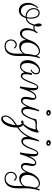

<svg xmlns="http://www.w3.org/2000/svg" viewBox="1156 -1742 874 3225"><g transform="rotate(90 1592.5 -129.0)"><path d="M168 -43.9Q195.3 -43.9 220.5 -64Q245.6 -84 259.8 -122.1H255.9Q225.6 -122.1 200 -132.3Q174.3 -142.6 155.5 -160.9Q136.7 -179.2 126 -204.8Q115.2 -230.5 115.2 -261.2Q115.2 -278.3 119.9 -295.9Q124.5 -313.5 134.3 -327.4Q144 -341.3 159.7 -350.1Q175.3 -358.9 196.8 -358.9Q214.4 -358.9 231.4 -351.8Q248.5 -344.7 262.2 -327.6Q275.9 -310.5 284.4 -281.5Q293 -252.4 293 -208Q293 -191.4 291.5 -175Q290 -158.7 286.1 -143.1Q305.2 -146.5 320.1 -155.3Q335 -164.1 346.4 -176.5Q357.9 -189 366.7 -204.8Q375.5 -220.7 382.8 -238.8L401.9 -233.9Q391.6 -206.1 378.2 -186.5Q364.7 -167 349.4 -153.8Q334 -140.6 317.1 -133.5Q300.3 -126.5 282.2 -124Q275.4 -100.1 264.2 -79.1Q252.9 -58.1 236.8 -42.5Q220.7 -26.9 199.5 -17.8Q178.2 -8.8 151.9 -8.8Q129.9 -8.8 107.7 -17.8Q85.4 -26.9 67.6 -45.7Q49.8 -64.5 38.8 -93Q27.8 -121.6 27.8 -161.1Q27.8 -187 33.9 -211.9Q40 -236.8 51 -259Q62 -281.2 77.1 -300.5Q92.3 -319.8 109.9 -334L117.2 -321.8Q106 -311.5 95.7 -296.4Q85.4 -281.2 77.1 -262.9Q68.8 -244.6 64 -224.4Q59.1 -204.1 59.1 -184.1Q59.1 -144.5 69.1 -117.7Q79.1 -90.8 94.7 -74.5Q110.4 -58.1 129.9 -51Q149.4 -43.9 168 -43.9ZM195.8 -339.8Q182.6 -339.8 171.4 -334.2Q160.2 -328.6 151.9 -318.8Q143.6 -309.1 138.7 -295.4Q133.8 -281.7 133.8 -265.1Q133.8 -236.3 143.6 -213.4Q153.3 -190.4 170.2 -174.3Q187 -158.2 209.5 -149.7Q231.9 -141.1 257.8 -141.1H267.1Q271 -156.2 272.5 -172.9Q273.9 -189.5 273.9 -209Q272.9 -246.6 266.4 -271.7Q259.8 -296.9 249.5 -312Q239.3 -327.1 225.3 -333.5Q211.4 -339.8 195.8 -339.8Z M411.1 -259.8Q406.2 -242.7 401.4 -230.5Q396.5 -218.3 390.6 -207.8Q384.8 -197.3 377.7 -187.7Q370.6 -178.2 361.8 -167L357.9 -170.9Q369.1 -199.7 377.7 -225.1Q386.2 -250.5 393.1 -275.9Q385.3 -287.1 379.6 -304Q374 -320.8 374 -344.2Q374 -365.2 380.6 -379.2Q387.2 -393.1 397.9 -393.1Q403.8 -393.1 408.9 -387.7Q414.1 -382.3 417.5 -373.5Q420.9 -364.7 422.9 -353.3Q424.8 -341.8 424.8 -329.1Q424.8 -323.2 424.1 -316.4Q423.3 -309.6 422.4 -302.5Q421.4 -295.4 419.9 -288.8Q418.5 -282.2 417 -277.8Q419.9 -275.4 426.5 -273.7Q433.1 -272 443.8 -272Q462.4 -272 476.6 -277.3Q490.7 -282.7 499 -291Q506.3 -302.7 510.5 -309.1Q514.6 -315.4 517.1 -318.6Q519.5 -321.8 520.8 -322.5Q522 -323.2 523.9 -323.2Q529.3 -323.2 532.7 -320.3Q536.1 -317.4 536.1 -312Q536.1 -310.5 534.7 -308.1Q533.2 -305.7 530.8 -301.8Q510.3 -272 498.5 -236.3Q486.8 -200.7 486.8 -157.2Q486.8 -106.9 503.2 -84.5Q519.5 -62 549.8 -62Q566.4 -62 581.5 -72Q596.7 -82 611.3 -103.3Q626 -124.5 640.9 -158Q655.8 -191.4 672.9 -238.8L691.9 -233.9Q670.9 -171.9 652.3 -132.1Q633.8 -92.3 615.7 -69.1Q597.7 -45.9 578.6 -36.9Q559.6 -27.8 537.1 -27.8Q522.9 -27.8 507.8 -34.2Q492.7 -40.5 480.2 -54.2Q467.8 -67.9 460 -89.6Q452.1 -111.3 452.1 -142.1Q452.1 -157.2 454.8 -173.6Q457.5 -189.9 461.9 -205.3Q466.3 -220.7 471.7 -235.1Q477.1 -249.5 482.9 -261.2Q465.3 -252.9 444.8 -252.9Q424.8 -252.9 411.1 -259.8Z M757.8 231Q729.5 231 707.8 222.7Q686 214.4 671.4 200Q656.7 185.5 649.4 165.8Q642.1 146 642.1 123Q642.1 102.5 649.4 84.5Q656.7 66.4 669.2 53.2Q681.6 40 698 32.5Q714.4 24.9 731.9 24.9Q749 24.9 765.4 34.4Q781.7 43.9 796.9 61L780.8 73.2Q769.5 59.1 756.6 52Q743.7 44.9 731 44.9Q716.8 44.9 704.3 51Q691.9 57.1 682.1 67.4Q672.4 77.6 666.7 91.3Q661.1 105 661.1 120.1Q661.1 139.6 667 156.2Q672.9 172.9 685.1 185.3Q697.3 197.8 715.3 204.8Q733.4 211.9 757.8 211.9Q791.5 211.9 814.9 196Q838.4 180.2 853 154.8Q867.7 129.4 874.3 97.4Q880.9 65.4 880.9 33.2V-43V-80.1Q859.9 -51.3 828.4 -33.2Q796.9 -15.1 753.9 -15.1Q735.4 -15.1 716.8 -21.2Q698.2 -27.3 683.3 -42Q668.5 -56.6 659.2 -81.5Q649.9 -106.4 649.9 -144Q649.9 -169.9 657 -196Q664.1 -222.2 676.8 -246.6Q689.5 -271 707 -292.5Q724.6 -314 745.6 -329.8Q766.6 -345.7 790.3 -354.7Q814 -363.8 838.9 -363.8Q854.5 -363.8 866.9 -358.9Q879.4 -354 888.9 -346.2Q898.4 -338.4 905.5 -328.9Q912.6 -319.3 917 -310.1Q923.8 -329.6 929.4 -342.5Q935.1 -355.5 939 -362.8L957 -354Q955.6 -351.1 949.5 -334Q943.4 -316.9 936.5 -286.1Q929.7 -255.4 924.3 -211.4Q918.9 -167.5 918.9 -110.8Q918.9 -98.1 919.2 -83Q919.4 -67.9 919.4 -52.2Q919.4 -36.6 919.7 -21.5Q919.9 -6.3 919.9 5.9Q919.9 73.2 905.3 116.9Q890.6 160.6 867.4 186Q844.2 211.4 815.2 221.2Q786.1 231 757.8 231ZM786.1 -44.9Q802.7 -44.9 817.1 -50.3Q831.5 -55.7 843.5 -64.7Q855.5 -73.7 865.5 -86.2Q875.5 -98.6 882.8 -112.8Q885.7 -170.4 893.3 -212.6Q900.9 -254.9 909.2 -285.2Q905.8 -296.9 899.9 -307.6Q894 -318.4 885.5 -326.7Q877 -335 865.5 -340.1Q854 -345.2 838.9 -345.2Q820.3 -345.2 795.4 -333.3Q770.5 -321.3 748 -297.1Q725.6 -272.9 710.2 -236.8Q694.8 -200.7 694.8 -152.8Q694.8 -129.4 700.2 -109.4Q705.6 -89.4 716.8 -75.2Q728 -61 745.4 -53Q762.7 -44.9 786.1 -44.9Z M1383.8 -233.9Q1363.8 -179.7 1347.4 -143.1Q1331.1 -106.4 1315.7 -84Q1300.3 -61.5 1285.2 -51.8Q1270 -42 1252 -42Q1230 -42 1214.4 -57.4Q1198.7 -72.8 1194.8 -105Q1179.2 -71.3 1154.3 -50Q1129.4 -28.8 1091.8 -28.8Q1071.8 -28.8 1053.5 -36.1Q1035.2 -43.5 1021 -58.8Q1006.8 -74.2 998.3 -97.7Q989.7 -121.1 989.7 -152.8Q989.7 -185.1 997.8 -213.4Q1005.9 -241.7 1019 -265.4Q1032.2 -289.1 1049.6 -307.6Q1066.9 -326.2 1085.4 -338.9Q1104 -351.6 1122.6 -358.4Q1141.1 -365.2 1156.7 -365.2Q1170.4 -365.2 1183.1 -361.8Q1195.8 -358.4 1205.8 -350.8Q1215.8 -343.3 1221.9 -330.6Q1228 -317.9 1228 -298.8Q1228 -276.4 1219.5 -259.8Q1210.9 -243.2 1199 -231.9Q1187 -220.7 1174.6 -213.9Q1162.1 -207 1154.8 -204.1L1148.9 -223.1Q1150.4 -223.1 1159.9 -227.1Q1169.4 -231 1179.9 -240Q1190.4 -249 1199.2 -263.2Q1208 -277.3 1208 -297.9Q1208 -321.3 1194.8 -333.7Q1181.6 -346.2 1161.1 -346.2Q1145.5 -346.2 1124.5 -335Q1103.5 -323.7 1084.2 -299.8Q1064.9 -275.9 1051.5 -239.3Q1038.1 -202.6 1038.1 -151.9Q1038.1 -101.6 1055.9 -75.2Q1073.7 -48.8 1104 -48.8Q1119.1 -48.8 1133.1 -57.4Q1147 -65.9 1158.7 -80.1Q1170.4 -94.2 1179.7 -113Q1189 -131.8 1195.8 -151.9Q1195.8 -167.5 1199.5 -188.7Q1203.1 -210 1210.9 -231.9L1240.7 -222.2Q1238.3 -215.8 1235.8 -205.6Q1233.4 -195.3 1231.2 -183.1Q1229 -170.9 1227.5 -158Q1226.1 -145 1226.1 -132.8Q1226.1 -94.7 1233.6 -80.3Q1241.2 -65.9 1259.8 -65.9Q1270.5 -65.9 1281 -73.7Q1291.5 -81.5 1303.7 -101.1Q1315.9 -120.6 1330.6 -154.1Q1345.2 -187.5 1364.7 -238.8Z M1364.7 -238.8Q1372.1 -257.8 1380.6 -275.1Q1389.2 -292.5 1398.9 -305.7Q1408.7 -318.8 1420.2 -326.9Q1431.6 -335 1445.8 -335Q1452.6 -335 1461.4 -332Q1470.2 -329.1 1478.3 -320.3Q1486.3 -311.5 1491.7 -294.9Q1497.1 -278.3 1497.1 -251Q1497.1 -236.8 1495.6 -219.7Q1494.1 -202.6 1492.7 -186Q1507.8 -218.3 1522.7 -240.5Q1537.6 -262.7 1552 -276.1Q1566.4 -289.6 1580.6 -295.7Q1594.7 -301.8 1608.9 -301.8Q1615.2 -301.8 1623.8 -298.8Q1632.3 -295.9 1639.9 -288.6Q1647.5 -281.2 1652.6 -268.6Q1657.7 -255.9 1657.7 -235.8Q1657.7 -219.7 1655.3 -203.6Q1652.8 -187.5 1649.9 -172.4Q1647 -157.2 1644.5 -143.8Q1642.1 -130.4 1642.1 -120.1Q1642.1 -95.7 1650.9 -82.8Q1659.7 -69.8 1677.7 -69.8Q1692.4 -69.8 1705.6 -80.8Q1718.8 -91.8 1730.2 -108.9Q1741.7 -126 1751.2 -146.5Q1760.7 -167 1767.8 -185.8Q1774.9 -204.6 1779.8 -219Q1784.7 -233.4 1786.6 -238.8L1805.7 -233.9Q1798.8 -216.8 1791.3 -196Q1783.7 -175.3 1774.4 -154.3Q1765.1 -133.3 1754.4 -113.5Q1743.7 -93.8 1730.5 -78.6Q1717.3 -63.5 1701.9 -54.2Q1686.5 -44.9 1668 -44.9Q1652.3 -44.9 1640.9 -51Q1629.4 -57.1 1621.6 -67.4Q1613.8 -77.6 1609.9 -91.8Q1606 -106 1606 -122.1Q1606 -140.1 1609.1 -159.2Q1612.3 -178.2 1616 -195.8Q1619.6 -213.4 1622.8 -228.3Q1626 -243.2 1626 -252.9Q1626 -268.1 1620.1 -275.6Q1614.3 -283.2 1604 -283.2Q1589.8 -283.2 1576.4 -272.9Q1563 -262.7 1550.5 -245.6Q1538.1 -228.5 1526.9 -206.5Q1515.6 -184.6 1506.1 -161.4Q1496.6 -138.2 1488.5 -115.2Q1480.5 -92.3 1474.6 -73.7Q1468.8 -55.2 1464.6 -42.2Q1460.4 -29.3 1459 -25.9L1430.7 -30.8Q1436.5 -59.6 1441.4 -91.6Q1446.3 -123.5 1450 -154.5Q1453.6 -185.5 1455.8 -213.9Q1458 -242.2 1458 -264.2Q1458 -293.9 1454.1 -304.4Q1450.2 -314.9 1439.9 -314.9Q1431.2 -314.9 1423.3 -308.3Q1415.5 -301.8 1408.9 -290.8Q1402.3 -279.8 1396 -265.1Q1389.6 -250.5 1383.8 -233.9Z M1842.8 -50.8Q1812 -50.8 1791.7 -75.7Q1771.5 -100.6 1771.5 -150.9Q1771.5 -184.1 1784.9 -235.6Q1798.3 -287.1 1831.5 -352.1L1849.6 -347.2Q1846.7 -334.5 1840.1 -312.5Q1833.5 -290.5 1826.9 -263.4Q1820.3 -236.3 1815.4 -206.8Q1810.5 -177.2 1810.5 -149.9Q1810.5 -127 1814 -112.5Q1817.4 -98.1 1823 -90.1Q1828.6 -82 1836.2 -79.1Q1843.8 -76.2 1852.5 -76.2Q1866.7 -76.2 1879.4 -85Q1892.1 -93.8 1903.6 -108.2Q1915 -122.6 1925 -140.4Q1935.1 -158.2 1943.1 -176.3Q1951.2 -194.3 1957.5 -210.7Q1963.9 -227.1 1967.8 -238.8L1986.8 -233.9Q1981.4 -219.2 1974.4 -200Q1967.3 -180.7 1958.3 -160.2Q1949.2 -139.6 1938 -120.1Q1926.8 -100.6 1912.6 -85.2Q1898.4 -69.8 1881.1 -60.3Q1863.8 -50.8 1842.8 -50.8ZM1921.9 -505.9Q1921.9 -488.8 1908.7 -479.5Q1895.5 -470.2 1875.5 -470.2Q1865.2 -470.2 1856.2 -473.4Q1847.2 -476.6 1840.6 -481.7Q1834 -486.8 1830.3 -493.9Q1826.7 -501 1826.7 -508.8Q1826.7 -525.4 1839.6 -535.6Q1852.5 -545.9 1869.6 -545.9Q1881.8 -545.9 1891.6 -542.2Q1901.4 -538.6 1908.2 -532.7Q1915 -526.9 1918.5 -519.8Q1921.9 -512.7 1921.9 -505.9ZM1895.5 -505.9Q1895.5 -510.7 1891.4 -514.9Q1887.2 -519 1878.9 -519Q1863.8 -519 1863.8 -507.8Q1863.8 -502.4 1868.4 -498.8Q1873 -495.1 1880.9 -495.1Q1888.2 -495.1 1891.8 -498.3Q1895.5 -501.5 1895.5 -505.9Z M1967.8 -238.8Q1970.7 -248.5 1973.4 -259.5Q1976.1 -270.5 1979 -289.1Q1980 -296.4 1988.8 -301.3Q1997.6 -306.2 2008.5 -308.6Q2019.5 -311 2030 -312Q2040.5 -313 2044.9 -313Q2061.5 -313 2076.9 -311Q2092.3 -309.1 2108.9 -309.1Q2127.4 -309.1 2147.2 -315.2Q2167 -321.3 2189.9 -340.8Q2191.4 -342.3 2192.9 -342.5Q2194.3 -342.8 2195.8 -342.8Q2199.7 -342.8 2202.9 -339.8Q2206.1 -336.9 2206.1 -334Q2206.1 -306.6 2199.2 -279.3Q2192.4 -252 2181.4 -226.1Q2170.4 -200.2 2156.5 -177Q2142.6 -153.8 2128.4 -134.5Q2114.3 -115.2 2101.3 -100.8Q2088.4 -86.4 2079.1 -78.1Q2084.5 -74.2 2090.3 -68.8Q2096.2 -63.5 2101.8 -55.2Q2107.4 -46.9 2111.8 -34.4Q2116.2 -22 2118.7 -3.9Q2151.4 -27.3 2177.2 -52.7Q2203.1 -78.1 2223.9 -106.7Q2244.6 -135.3 2261.5 -168Q2278.3 -200.7 2293 -238.8L2312 -233.9Q2294.4 -189 2275.9 -153.6Q2257.3 -118.2 2235.1 -88.6Q2212.9 -59.1 2185.1 -33.4Q2157.2 -7.8 2121.1 18.1V33.2Q2121.1 97.7 2106 145.5Q2090.8 193.4 2069.3 225.1Q2047.9 256.8 2023.4 272.5Q1999 288.1 1981 288.1Q1951.7 288.1 1935.3 268.1Q1918.9 248 1918.9 214.8Q1918.9 189.5 1931.4 164.1Q1943.8 138.7 1965.3 114.3Q1986.8 89.8 2016.4 66.7Q2045.9 43.5 2080.1 22Q2080.1 21 2080.6 21Q2081.1 21 2082 20Q2082 -4.4 2076.4 -25.4Q2070.8 -46.4 2058.1 -60.1Q2048.3 -53.2 2040.5 -50.5Q2032.7 -47.9 2026.9 -47.9Q2014.6 -47.9 2009.3 -53.7Q2003.9 -59.6 2003.9 -66.9Q2003.9 -68.4 2004.6 -71.8Q2005.4 -75.2 2008.8 -78.9Q2012.2 -82.5 2019 -85.2Q2025.9 -87.9 2038.1 -87.9Q2042 -87.9 2046.1 -87.4Q2050.3 -86.9 2054.7 -85.9Q2081.5 -113.3 2100.1 -144.8Q2118.7 -176.3 2130.4 -205.6Q2142.1 -234.9 2147.5 -258.8Q2152.8 -282.7 2153.8 -295.9Q2149.9 -293.5 2143.8 -292.2Q2137.7 -291 2131.1 -290.3Q2124.5 -289.6 2118.4 -289.3Q2112.3 -289.1 2108.9 -289.1Q2099.6 -289.1 2086.4 -289.6Q2073.2 -290 2060.1 -290Q2046.9 -290 2037.4 -287.8Q2027.8 -285.6 2021.5 -282.2Q2015.1 -278.8 2011.5 -275.4Q2007.8 -272 2005.9 -270Q1999 -261.7 1995.1 -253.9Q1991.2 -246.1 1986.8 -233.9ZM1968.8 261.2Q1985.4 261.2 2003.7 244.1Q2022 227.1 2038.1 197.5Q2054.2 168 2066.2 128.7Q2078.1 89.4 2081.1 44.9Q2078.1 46.4 2076.7 47.9Q2045.9 67.9 2020.5 88.6Q1995.1 109.4 1976.8 130.4Q1958.5 151.4 1948.2 172.6Q1938 193.8 1938 214.8Q1938 221.2 1939.5 229.2Q1940.9 237.3 1944.6 244.4Q1948.2 251.5 1954.1 256.3Q1960 261.2 1968.8 261.2Z M2349.1 -50.8Q2318.4 -50.8 2298.1 -75.7Q2277.8 -100.6 2277.8 -150.9Q2277.8 -184.1 2291.3 -235.6Q2304.7 -287.1 2337.9 -352.1L2356 -347.2Q2353 -334.5 2346.4 -312.5Q2339.8 -290.5 2333.3 -263.4Q2326.7 -236.3 2321.8 -206.8Q2316.9 -177.2 2316.9 -149.9Q2316.9 -127 2320.3 -112.5Q2323.7 -98.1 2329.3 -90.1Q2335 -82 2342.5 -79.1Q2350.1 -76.2 2358.9 -76.2Q2373 -76.2 2385.7 -85Q2398.4 -93.8 2409.9 -108.2Q2421.4 -122.6 2431.4 -140.4Q2441.4 -158.2 2449.5 -176.3Q2457.5 -194.3 2463.9 -210.7Q2470.2 -227.1 2474.1 -238.8L2493.2 -233.9Q2487.8 -219.2 2480.7 -200Q2473.6 -180.7 2464.6 -160.2Q2455.6 -139.6 2444.3 -120.1Q2433.1 -100.6 2418.9 -85.2Q2404.8 -69.8 2387.5 -60.3Q2370.1 -50.8 2349.1 -50.8ZM2428.2 -505.9Q2428.2 -488.8 2415 -479.5Q2401.9 -470.2 2381.8 -470.2Q2371.6 -470.2 2362.5 -473.4Q2353.5 -476.6 2346.9 -481.7Q2340.3 -486.8 2336.7 -493.9Q2333 -501 2333 -508.8Q2333 -525.4 2345.9 -535.6Q2358.9 -545.9 2376 -545.9Q2388.2 -545.9 2397.9 -542.2Q2407.7 -538.6 2414.6 -532.7Q2421.4 -526.9 2424.8 -519.8Q2428.2 -512.7 2428.2 -505.9ZM2401.9 -505.9Q2401.9 -510.7 2397.7 -514.9Q2393.6 -519 2385.3 -519Q2370.1 -519 2370.1 -507.8Q2370.1 -502.4 2374.8 -498.8Q2379.4 -495.1 2387.2 -495.1Q2394.5 -495.1 2398.2 -498.3Q2401.9 -501.5 2401.9 -505.9Z M2474.1 -238.8Q2481.4 -257.8 2490 -275.1Q2498.5 -292.5 2508.3 -305.7Q2518.1 -318.8 2529.5 -326.9Q2541 -335 2555.2 -335Q2562 -335 2570.8 -332Q2579.6 -329.1 2587.6 -320.3Q2595.7 -311.5 2601.1 -294.9Q2606.4 -278.3 2606.4 -251Q2606.4 -236.8 2605 -219.7Q2603.5 -202.6 2602.1 -186Q2617.2 -218.3 2632.1 -240.5Q2647 -262.7 2661.4 -276.1Q2675.8 -289.6 2689.9 -295.7Q2704.1 -301.8 2718.3 -301.8Q2724.6 -301.8 2733.2 -298.8Q2741.7 -295.9 2749.3 -288.6Q2756.8 -281.2 2762 -268.6Q2767.1 -255.9 2767.1 -235.8Q2767.1 -219.7 2764.6 -203.6Q2762.2 -187.5 2759.3 -172.4Q2756.3 -157.2 2753.9 -143.8Q2751.5 -130.4 2751.5 -120.1Q2751.5 -95.7 2760.3 -82.8Q2769 -69.8 2787.1 -69.8Q2801.8 -69.8 2814.9 -80.8Q2828.1 -91.8 2839.6 -108.9Q2851.1 -126 2860.6 -146.5Q2870.1 -167 2877.2 -185.8Q2884.3 -204.6 2889.2 -219Q2894 -233.4 2896 -238.8L2915 -233.9Q2908.2 -216.8 2900.6 -196Q2893.1 -175.3 2883.8 -154.3Q2874.5 -133.3 2863.8 -113.5Q2853 -93.8 2839.8 -78.6Q2826.7 -63.5 2811.3 -54.2Q2795.9 -44.9 2777.3 -44.9Q2761.7 -44.9 2750.2 -51Q2738.8 -57.1 2731 -67.4Q2723.1 -77.6 2719.2 -91.8Q2715.3 -106 2715.3 -122.1Q2715.3 -140.1 2718.5 -159.2Q2721.7 -178.2 2725.3 -195.8Q2729 -213.4 2732.2 -228.3Q2735.4 -243.2 2735.4 -252.9Q2735.4 -268.1 2729.5 -275.6Q2723.6 -283.2 2713.4 -283.2Q2699.2 -283.2 2685.8 -272.9Q2672.4 -262.7 2659.9 -245.6Q2647.5 -228.5 2636.2 -206.5Q2625 -184.6 2615.5 -161.4Q2606 -138.2 2597.9 -115.2Q2589.8 -92.3 2584 -73.7Q2578.1 -55.2 2574 -42.2Q2569.8 -29.3 2568.4 -25.9L2540 -30.8Q2545.9 -59.6 2550.8 -91.6Q2555.7 -123.5 2559.3 -154.5Q2563 -185.5 2565.2 -213.9Q2567.4 -242.2 2567.4 -264.2Q2567.4 -293.9 2563.5 -304.4Q2559.6 -314.9 2549.3 -314.9Q2540.5 -314.9 2532.7 -308.3Q2524.9 -301.8 2518.3 -290.8Q2511.7 -279.8 2505.4 -265.1Q2499 -250.5 2493.2 -233.9Z M2981 231Q2952.6 231 2930.9 222.7Q2909.2 214.4 2894.5 200Q2879.9 185.5 2872.6 165.8Q2865.2 146 2865.2 123Q2865.2 102.5 2872.6 84.5Q2879.9 66.4 2892.3 53.2Q2904.8 40 2921.1 32.5Q2937.5 24.9 2955.1 24.9Q2972.2 24.9 2988.5 34.4Q3004.9 43.9 3020 61L3003.9 73.2Q2992.7 59.1 2979.7 52Q2966.8 44.9 2954.1 44.9Q2939.9 44.9 2927.5 51Q2915 57.1 2905.3 67.4Q2895.5 77.6 2889.9 91.3Q2884.3 105 2884.3 120.1Q2884.3 139.6 2890.1 156.2Q2896 172.9 2908.2 185.3Q2920.4 197.8 2938.5 204.8Q2956.5 211.9 2981 211.9Q3014.6 211.9 3038.1 196Q3061.5 180.2 3076.2 154.8Q3090.8 129.4 3097.4 97.4Q3104 65.4 3104 33.2V-43V-80.1Q3083 -51.3 3051.5 -33.2Q3020 -15.1 2977.1 -15.1Q2958.5 -15.1 2939.9 -21.2Q2921.4 -27.3 2906.5 -42Q2891.6 -56.6 2882.3 -81.5Q2873 -106.4 2873 -144Q2873 -169.9 2880.1 -196Q2887.2 -222.2 2899.9 -246.6Q2912.6 -271 2930.2 -292.5Q2947.8 -314 2968.8 -329.8Q2989.7 -345.7 3013.4 -354.7Q3037.1 -363.8 3062 -363.8Q3077.6 -363.8 3090.1 -358.9Q3102.5 -354 3112.1 -346.2Q3121.6 -338.4 3128.7 -328.9Q3135.7 -319.3 3140.1 -310.1Q3147 -329.6 3152.6 -342.5Q3158.2 -355.5 3162.1 -362.8L3180.2 -354Q3178.7 -351.1 3172.6 -334Q3166.5 -316.9 3159.7 -286.1Q3152.8 -255.4 3147.5 -211.4Q3142.1 -167.5 3142.1 -110.8Q3142.1 -98.1 3142.3 -83Q3142.6 -67.9 3142.6 -52.2Q3142.6 -36.6 3142.8 -21.5Q3143.1 -6.3 3143.1 5.9Q3143.1 73.2 3128.4 116.9Q3113.8 160.6 3090.6 186Q3067.4 211.4 3038.3 221.2Q3009.3 231 2981 231ZM3009.3 -44.9Q3025.9 -44.9 3040.3 -50.3Q3054.7 -55.7 3066.7 -64.7Q3078.6 -73.7 3088.6 -86.2Q3098.6 -98.6 3106 -112.8Q3108.9 -170.4 3116.5 -212.6Q3124 -254.9 3132.3 -285.2Q3128.9 -296.9 3123 -307.6Q3117.2 -318.4 3108.6 -326.7Q3100.1 -335 3088.6 -340.1Q3077.1 -345.2 3062 -345.2Q3043.5 -345.2 3018.6 -333.3Q2993.7 -321.3 2971.2 -297.1Q2948.7 -272.9 2933.3 -236.8Q2918 -200.7 2918 -152.8Q2918 -129.4 2923.3 -109.4Q2928.7 -89.4 2939.9 -75.2Q2951.2 -61 2968.5 -53Q2985.8 -44.9 3009.3 -44.9Z"/></g></svg>

Font: Clicker Script
Style: Regular
Weight: 400
Designer: Astigmatic (AOETI)
Foundry: Astigmatic (AOETI)
Version: Version 1.000